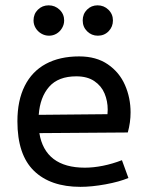

<svg xmlns="http://www.w3.org/2000/svg" viewBox="-20 -707 563 738"><path d="M448.7 -91.3 473.6 -22.9Q439 -8.3 385.7 1.5Q332.5 11.2 289.1 11.2Q173.8 11.2 110.4 -50.5Q46.9 -112.3 46.9 -240.7Q46.9 -320.8 75 -376.7Q103 -432.6 156.2 -461.4Q209.5 -490.2 284.2 -490.2Q350.1 -490.2 394.5 -459.7Q439 -429.2 460.4 -380.1Q481.9 -331.1 481.9 -274.9Q481.9 -236.3 471.2 -197.8L131.3 -195.3Q142.1 -129.4 186 -95.9Q230 -62.5 306.2 -62.5Q338.9 -62.5 375.5 -69.8Q412.1 -77.1 448.7 -91.3ZM128.9 -265.6 393.1 -268.1Q394 -279.8 394 -285.6Q394 -318.8 381.8 -347.9Q369.6 -377 342.5 -395.3Q315.4 -413.6 273.4 -413.6Q204.1 -413.6 168.9 -373.5Q133.8 -333.5 128.9 -265.6ZM108.9 -628.4Q108.9 -653.3 125.7 -669.9Q142.6 -686.5 167 -686.5Q191.4 -686.5 209 -669.7Q226.6 -652.8 226.6 -628.4Q226.6 -612.8 218.5 -599.1Q210.4 -585.4 197.3 -577.6Q184.1 -569.8 168.5 -569.8Q152.3 -569.8 138.7 -577.9Q125 -585.9 116.9 -599.4Q108.9 -612.8 108.9 -628.4ZM297.9 -628.4Q297.9 -653.3 314.5 -669.9Q331.1 -686.5 355 -686.5Q379.4 -686.5 396.7 -669.7Q414.1 -652.8 414.1 -628.4Q414.1 -604 397.5 -586.9Q380.9 -569.8 356 -569.8Q332 -569.8 314.9 -586.7Q297.9 -603.5 297.9 -628.4Z"/></svg>

Font: Selawik
Style: Regular
Weight: 400
Designer: Aaron Bell
Foundry: Microsoft Corporation
Version: Version 1.01